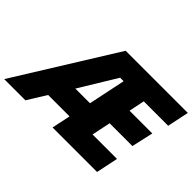

<svg xmlns="http://www.w3.org/2000/svg" viewBox="-190 -1004 1294 1294"><g transform="rotate(45 457.0 -357.0)"><path d="M-61 0 382.8 -713.9H975.1L942.9 -559.1H710L687 -446.8H903.8L869.1 -292H651.9L624 -157.2H856.9L824.2 0H399.9L428.2 -133.8H224.1L141.1 0ZM323.2 -293.9H462.9L518.1 -559.1H484.9Z"/></g></svg>

Font: Open Sans ExtraBold
Style: Italic
Weight: 800
Italic angle: -12°
Designer: Monotype Design Team
Foundry: Monotype Imaging Inc.
Version: Version 3.000; ttfautohint (v1.8.4)